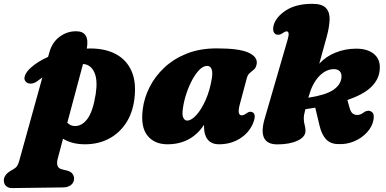

<svg xmlns="http://www.w3.org/2000/svg" viewBox="-98 -740 2016 1004"><path d="M96.5 -315.5Q80 -303 62.5 -302.8Q45 -302.5 35.5 -314.5Q25.5 -326 33 -345.8Q40.5 -365.5 62 -385Q99 -418.5 153.5 -442.5L160 -465.5Q174.5 -519 214 -548Q253.5 -577 300 -576.5Q372 -577 356 -486Q365.5 -486.5 374.5 -486.5Q453.5 -486.5 509 -456.5Q564.5 -426.5 590.2 -367.5Q616 -308.5 604.5 -220.5Q595 -147.5 559.8 -94.8Q524.5 -42 469.8 -13.8Q415 14.5 346.5 14.5Q311 14.5 282.2 6.8Q253.5 -1 231.5 -14.5L203.5 91Q198 112 202.8 126.5Q207.5 141 226 145.5L252.5 152Q273 157.5 281 168.8Q289 180 289.5 193Q289.5 214 273.8 226.8Q258 239.5 233.5 240L-34.5 243.5Q-52.5 244 -65.2 233.5Q-78 223 -78 203Q-78 189 -68.2 175.2Q-58.5 161.5 -31.5 147Q-16 138.5 -9.2 128.8Q-2.5 119 2 103L123.5 -335Q110 -326 96.5 -315.5ZM293 -81Q330.5 -80 359.2 -118.5Q388 -157 402.5 -248.5Q413.5 -320.5 395.8 -360.5Q378 -400.5 341 -405Q338.5 -405 336 -405L254 -98.5Q270.5 -81 293 -81Z M1156 -194.5Q1140.5 -137 1166 -137Q1173.5 -137 1178.5 -139.8Q1183.5 -142.5 1192 -148Q1208.5 -160.5 1222.5 -153Q1244.5 -141 1224.5 -94Q1203.5 -44.5 1155.8 -15Q1108 14.5 1047.5 14.5Q1008.5 14.5 988.8 -9.5Q969 -33.5 969 -75Q969 -81 969 -87.5Q901.5 14.5 777.5 14.5Q709.5 14.5 673 -31Q636.5 -76.5 648.5 -169Q655.5 -227 683.8 -283.5Q712 -340 760.8 -386Q809.5 -432 878 -459.5Q946.5 -487 1035 -487Q1153 -487 1201 -465Q1249 -443 1244.5 -407.5Q1241.5 -387 1231 -377.5Q1220.5 -368 1209 -359Q1197.5 -350 1192.5 -331ZM859 -177.5Q853 -139 860.5 -124.2Q868 -109.5 880.5 -109.5Q903 -109.5 929.2 -138.8Q955.5 -168 977.8 -218.2Q1000 -268.5 1010 -331.5Q1015 -363.5 1008 -379.5Q1001 -395.5 985.5 -395.5Q965.5 -395.5 945.5 -375.8Q925.5 -356 908 -323.8Q890.5 -291.5 877.5 -253.2Q864.5 -215 859 -177.5Z M1406 -532.5Q1413 -556.5 1411 -566.2Q1409 -576 1401.5 -576Q1392.5 -576 1379.5 -566.5Q1364 -555.5 1349.5 -559Q1338.5 -561 1333 -573.5Q1327.5 -586 1333 -608Q1345 -651.5 1397.5 -685.8Q1450 -720 1535 -720Q1587.5 -720 1607.5 -697Q1627.5 -674 1625.5 -635Q1623.5 -596 1610.5 -548L1571.5 -407Q1606.5 -445 1657 -465.2Q1707.5 -485.5 1764.5 -485.5Q1828 -485.5 1861.5 -454.2Q1895 -423 1886.5 -366Q1879.5 -318.5 1839.2 -281.5Q1799 -244.5 1718.5 -217L1730.5 -174.5Q1736 -155 1745.5 -147.2Q1755 -139.5 1766.5 -139Q1785 -137.5 1801 -150Q1820.5 -165 1837.5 -159.5Q1849 -155 1853.8 -145Q1858.5 -135 1855 -113.5Q1849 -79 1822.2 -49Q1795.5 -19 1755 -1.5Q1714.5 16 1668.5 13.5Q1628 12 1606 -12.8Q1584 -37.5 1573.5 -81L1550.5 -177Q1526 -173 1499 -169Q1493.5 -149 1492 -139.2Q1490.5 -129.5 1490.5 -123Q1490.5 -101.5 1495 -87.2Q1499.5 -73 1499.5 -56Q1499.5 -24 1458 -4.5Q1416.5 15 1352 15Q1247 15 1286 -119.5ZM1517 -238Q1515.5 -233 1514.5 -229Q1602 -242.5 1641.5 -267.8Q1681 -293 1687 -330Q1690.5 -352.5 1680.2 -365.5Q1670 -378.5 1648.5 -378.5Q1606 -378.5 1570.5 -341Q1535 -303.5 1517 -238Z"/></svg>

Font: Fraunces 9pt S050 Black
Style: Italic
Weight: 900
Italic angle: -16°
Version: Version 1.000; ttfautohint (v1.8.3)